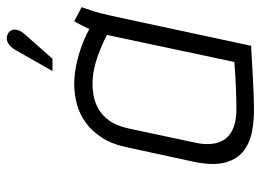

<svg xmlns="http://www.w3.org/2000/svg" viewBox="-118 -622 744 547"><g transform="rotate(-90 253.5 -348.0)"><path d="M507 -487 467 -508Q459 -495 452 -480Q445 -465 445 -465Q421 -478 394.5 -487.5Q368 -497 341 -502.5Q314 -508 287 -508Q259 -508 231 -500.5Q203 -493 178.5 -475.5Q154 -458 135 -428.5Q116 -399 107 -354L67 -169Q55 -113 64.5 -78Q74 -43 98 -25Q122 -7 155.5 -1Q189 5 225 4Q239 4 260.5 3Q282 2 305.5 1Q329 0 350 -1.5Q371 -3 384.5 -3.5Q398 -4 397 -4L482 -400Q490 -437 498.5 -462Q507 -487 507 -487ZM121 -163 161 -351Q169 -388 184.5 -409Q200 -430 219 -440Q238 -450 256 -453Q274 -456 287 -456Q304 -456 320 -453.5Q336 -451 352.5 -446Q369 -441 387.5 -433.5Q406 -426 428 -415L351 -52Q351 -52 340 -51Q329 -50 310 -49Q291 -48 267 -47Q243 -46 216 -46Q177 -46 153 -59.5Q129 -73 121 -99.5Q113 -126 121 -163ZM430 -649Q438 -658 441 -666.5Q444 -675 442.5 -683Q441 -691 433 -696Q425 -701 416 -700Q407 -699 399.5 -693Q392 -687 386 -677L325 -570H360Z"/></g></svg>

Font: Advent Pro
Style: Italic
Weight: 400
Italic angle: -12°
Designer: VivaRado, Andreas Kalpakidis
Foundry: VivaRado, Andreas Kalpakidis
Version: Version 3.000